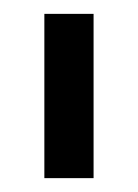

<svg xmlns="http://www.w3.org/2000/svg" viewBox="-20 -701 199 277"><path d="M115 -444H44V-681H115Z"/></svg>

Font: Hind Madurai
Style: Regular
Weight: 400
Designer: Jyotish Sonowal
Foundry: Indian Type Foundry
Version: Version 1.001;PS 1.0;hotconv 1.0.86;makeotf.lib2.5.63406; tt